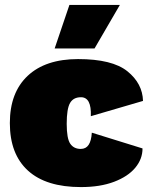

<svg xmlns="http://www.w3.org/2000/svg" viewBox="-20 -750 616 780"><path d="M561 -340 349 -278Q352 -355 309 -355Q278 -355 264.5 -331.5Q251 -308 251 -247Q251 -187 265.5 -166Q280 -145 308 -145Q329 -145 340 -161.5Q351 -178 353 -211L559 -147Q559 -104 529.5 -68.5Q500 -33 443.5 -11.5Q387 10 309 10Q167 10 93.5 -57Q20 -124 20 -250Q20 -374 92.5 -442Q165 -510 297 -510Q436 -510 497.5 -460.5Q559 -411 561 -340ZM467 -730 364 -553H202L262 -730Z"/></svg>

Font: Work Sans Black
Style: Regular
Weight: 900
Designer: Wei Huang
Foundry: Wei Huang
Version: Version 1.500